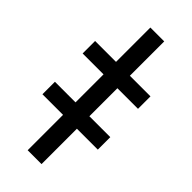

<svg xmlns="http://www.w3.org/2000/svg" viewBox="-237 -761 800 800"><g transform="rotate(45 163.0 -361.5)"><path d="M203.5 -723H121.8V-520.6H-1.4V-447.1H121.8V-282H0.4V-208.5H121.8V0H203.5V-208.5H326.7V-282H203.5V-447.1H324.9V-520.6H203.5Z"/></g></svg>

Font: Margiela Sans Medium
Style: Regular
Weight: 500
Designer: Stefan Endress, Andreas Faust
Version: Version 1.100;FEAKit 1.0